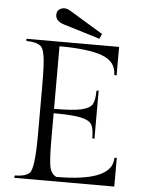

<svg xmlns="http://www.w3.org/2000/svg" viewBox="-58 -916 733 963"><g transform="rotate(5 308.0 -434.5)"><path d="M554 0H50L52 -12Q102 -12 125 -31Q150 -52 150 -226V-474Q150 -581 143.5 -620.5Q137 -660 125 -670Q102 -689 52 -689L50 -700H517V-556L505 -558Q505 -625 434.5 -651Q364 -677 219 -677V-362Q315 -362 357 -372Q399 -382 411 -402.5Q423 -423 423 -471L434 -473V-230L423 -232Q423 -281 411 -301Q399 -321 357 -330.5Q315 -340 219 -340V-211Q219 -105 226.5 -70Q234 -35 260 -23Q542 -23 542 -143L554 -145ZM263 -856 426 -757 415 -732 232 -788Q189 -801 189 -834Q189 -850 200.5 -859.5Q212 -869 227.5 -869Q243 -869 263 -856Z"/></g></svg>

Font: Gilda Display
Style: Regular
Weight: 400
Designer: Eduardo Rodriguez Tunni
Foundry: Eduardo Rodriguez Tunni
Version: Version 1.001